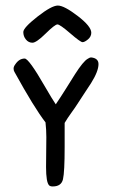

<svg xmlns="http://www.w3.org/2000/svg" viewBox="-20 -672 420 692"><path d="M309 -554Q309 -540 297 -530Q285 -520 277.5 -520Q270 -520 233 -552Q196 -584 187 -584Q178 -584 144.5 -551Q111 -518 97 -518Q83 -518 73.5 -529.5Q64 -541 64 -556.5Q64 -572 115 -612Q166 -652 188.5 -652Q211 -652 260 -614.5Q309 -577 309 -554ZM309 -465Q335 -462 335 -441Q335 -415 308 -372Q299 -358 282 -332.5Q265 -307 258.5 -296.5Q252 -286 237.5 -266Q223 -246 213 -229V-142Q213 -52 207 -26Q201 0 170 0Q161 0 157 -4Q146 -15 146 -70L147 -178Q147 -204 144 -231Q103 -284 32 -413Q29 -418 29 -425Q29 -432 35 -440Q49 -461 69 -461Q84 -461 142 -360Q168 -315 181 -296Q198 -321 219 -354.5Q240 -388 250 -404Q280 -451 296 -460Q303 -465 309 -465Z"/></svg>

Font: Patrick Hand SC
Style: Regular
Weight: 400
Designer: Patrick Wagesreiter
Foundry: Patrick Wagesreiter
Version: Version 1.003;PS 001.003;hotconv 1.0.70;makeotf.lib2.5.58329